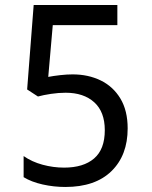

<svg xmlns="http://www.w3.org/2000/svg" viewBox="-20 -734 603 764"><path d="M240 10Q194 10 149.5 0Q105 -10 74 -29V-113Q107 -90 149.5 -78.5Q192 -67 235 -67Q312 -67 354.5 -103.5Q397 -140 397 -216Q397 -289 355 -327Q313 -365 241 -365Q213 -365 183 -360.5Q153 -356 131 -350L88 -378L114 -714H447V-634H190L172 -428Q193 -432 219.5 -435Q246 -438 269 -438Q331 -438 380.5 -414Q430 -390 459 -342Q488 -294 488 -223Q488 -116 423.5 -53Q359 10 240 10Z"/></svg>

Font: Noto Sans Mono SemiCondensed
Style: Regular
Weight: 400
Width: 4
Designer: Monotype Design Team
Foundry: Monotype Imaging Inc.
Version: Version 2.014